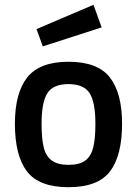

<svg xmlns="http://www.w3.org/2000/svg" viewBox="-20 -768 570 799"><path d="M42 -253Q42 -381 93.5 -446Q145 -511 265 -511Q386 -511 437 -446Q488 -381 488 -253Q488 -121 438 -55Q388 11 265 11Q142 11 92 -55Q42 -121 42 -253ZM377 -253Q377 -342 353 -380Q329 -418 265 -418Q201 -418 177 -380Q153 -342 153 -253Q153 -191 162 -154.5Q171 -118 195.5 -100Q220 -82 265 -82Q311 -82 335 -100Q359 -118 368 -154.5Q377 -191 377 -253ZM132 -647 369 -748 403 -654 158 -575Z"/></svg>

Font: Cairo SemiBold
Style: Regular
Weight: 600
Designer: Mohamed Gaber, Accademia di Belle Arti di Urbino and others
Foundry: Kief Type Foundry, Accademia di Belle Arti di Urbino and others
Version: Version 3.011